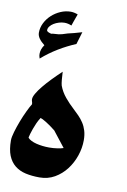

<svg xmlns="http://www.w3.org/2000/svg" viewBox="-84 -789 556 840"><g transform="rotate(10 193.5 -369.0)"><path d="M179.2 -214.8V-214.4Q156.7 -232.4 137.9 -243.9Q119.1 -255.4 111.3 -257.3V-255.9Q103.5 -244.1 97.4 -230.5Q91.3 -216.8 86.7 -203.9Q82 -190.9 79.1 -180.7Q76.2 -170.4 75.2 -165.5V-162.6Q80.6 -156.2 90.8 -151.1Q101.1 -146 114 -142.8Q127 -139.6 141.6 -137.9Q156.2 -136.2 170.9 -136.2Q189.5 -136.2 207.3 -138.9Q225.1 -141.6 233.9 -145ZM210 -603Q170.4 -586.4 133.3 -564Q96.2 -541.5 62.5 -512.2Q60.1 -519 59.3 -523.7Q58.6 -528.3 58.6 -532.7Q58.6 -553.2 72.8 -573.2Q56.6 -585.9 48.1 -598.1Q39.6 -610.4 39.6 -623.5Q39.6 -646 50 -666.7Q60.5 -687.5 77.6 -703.1Q94.7 -718.8 116.7 -728.3Q138.7 -737.8 161.6 -737.8Q175.8 -737.8 192.9 -731.4Q191.9 -728 190.2 -723.6Q188.5 -719.2 187.5 -716.3Q184.1 -707 180.7 -697.5Q177.2 -688 174.3 -678.7Q158.2 -685.5 143.1 -685.5Q130.9 -685.5 118.2 -681.6Q105.5 -677.7 95.7 -671.6Q85.9 -665.5 79.6 -657.5Q73.2 -649.4 73.2 -640.6Q73.2 -635.7 79.3 -632.8Q85.4 -629.9 93.3 -627.9Q100.6 -629.9 107.9 -629.9Q114.7 -629.9 126.7 -631.3Q138.7 -632.8 164.1 -641.6Q175.8 -644 192.1 -648.4Q208.5 -652.8 226.6 -658.2ZM314.9 -193.4Q314.9 -159.2 303.2 -124.8Q291.5 -90.3 270.3 -62.5Q249 -34.7 219 -17.3Q189 0 151.9 0Q117.7 0 89.8 -6.3Q62 -12.7 42.2 -28.6Q22.5 -44.4 11.7 -71Q1 -97.7 1 -138.2Q1 -152.3 8.1 -176.3Q15.1 -200.2 24.9 -225.8Q34.7 -251.5 45.7 -274.4Q56.6 -297.4 64.5 -309.6Q64.5 -314 63.7 -316.4Q63 -318.8 62 -322.3Q60.5 -326.7 60.5 -331.5Q60.5 -341.8 69.6 -357.4Q78.6 -373 93.8 -391.6Q108.9 -410.2 129.2 -431.2Q149.4 -452.1 171.9 -473.1Q172.9 -453.6 174.3 -437.5Q175.8 -421.4 178.2 -412.6Q188 -385.7 207.3 -362.5Q226.6 -339.4 246.6 -321.3Q259.8 -309.1 272 -296.6Q284.2 -284.2 293.9 -269.3Q303.7 -254.4 309.3 -235.8Q314.9 -217.3 314.9 -193.4Z"/></g></svg>

Font: XB Khoramshahr
Style: Bold
Weight: 700
Designer: Behnam
Foundry: Irmug
Version: Version 8.005 2009